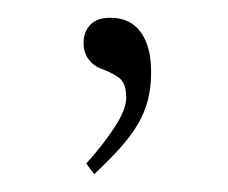

<svg xmlns="http://www.w3.org/2000/svg" viewBox="-20 -74 256 216"><path d="M86 122 77 110Q96 89 109 69Q122 49 122 36Q122 20 114.5 14Q107 8 93 3Q85 0 79.5 -7.5Q74 -15 74 -26Q74 -38 81.5 -46Q89 -54 104 -54Q119 -54 129 -47Q139 -40 144.5 -26.5Q150 -13 150 7Q150 24 146.5 38Q143 52 135.5 65Q128 78 116 91.5Q104 105 86 122Z"/></svg>

Font: Lexend Deca Thin
Style: Regular
Weight: 250
Designer: Bonnie Shaver-Troup, Thomas Jockin
Foundry: Lexend
Version: Version 1.007